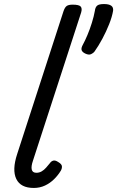

<svg xmlns="http://www.w3.org/2000/svg" viewBox="-20 -913 579 949"><path d="M147 16Q82 16 60.5 -28.5Q39 -73 65 -152L294 -858Q301 -878 310.5 -884Q320 -890 339 -890Q371 -890 379 -880.5Q387 -871 381 -851L143 -119Q133 -90 137 -74.5Q141 -59 160 -59Q174 -59 186 -66Q198 -73 208 -84.5Q218 -96 227 -107Q233 -116 243 -119Q253 -122 268 -112Q285 -102 286 -91.5Q287 -81 281 -70Q268 -48 248 -28Q228 -8 202.5 4Q177 16 147 16ZM402 -648Q387 -655 383.5 -665Q380 -675 390 -693Q400 -711 412 -739.5Q424 -768 434 -800Q444 -832 449 -860Q451 -877 460 -885Q469 -893 494 -893Q518 -893 529.5 -885Q541 -877 539 -860Q534 -830 519.5 -793.5Q505 -757 486 -721.5Q467 -686 447 -658Q442 -651 430.5 -645.5Q419 -640 402 -648Z"/></svg>

Font: Playwrite DK Loopet
Style: Regular
Weight: 400
Designer: Veronika Burian, José Scaglione
Foundry: TypeTogether
Version: Version 1.002